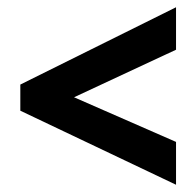

<svg xmlns="http://www.w3.org/2000/svg" viewBox="-20 -690 541 529"><path d="M465 -181V-299L184 -422L465 -553V-670L36 -457V-385Z"/></svg>

Font: Noto Sans Malayalam UI Condensed
Style: Bold
Weight: 700
Width: 3
Designer: Jelle Bosma - Monotype Design Team
Foundry: Monotype Imaging Inc.
Version: Version 2.104